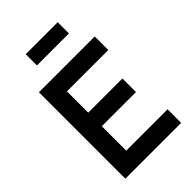

<svg xmlns="http://www.w3.org/2000/svg" viewBox="-273 -1032 1131 1131"><g transform="rotate(-45 292.5 -467.0)"><path d="M440 -840V-933.5H173.5V-840ZM535 -113H190.5V-316.5H475V-429.5H190.5V-607H535V-720H70V0H535Z"/></g></svg>

Font: Hauora
Style: Bold
Weight: 700
Designer: Wayne Shih
Foundry: WCYS
Version: Version 1.001;hotconv 1.0.109;makeotfexe 2.5.65596